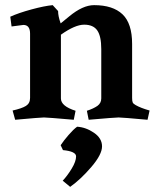

<svg xmlns="http://www.w3.org/2000/svg" viewBox="-20 -457 613 747"><path d="M217 -74Q217 -44 274 -26L267 9Q164 0 151 0Q138 0 39 9L29 -27Q65 -35 81 -45Q97 -55 97 -76V-326Q97 -360 71 -360L25 -354L20 -392Q53 -407 103 -420.5Q153 -434 185 -437L206 -414Q206 -394 216 -366L249 -393Q302 -437 346 -437Q419 -437 456.5 -401.5Q494 -366 494 -286V-76Q494 -63 496.5 -58Q499 -53 508 -48Q527 -37 562 -27L554 9Q455 0 441.5 0Q428 0 325 9L318 -26Q343 -34 359 -45Q374 -56 374 -74V-266Q374 -316 358.5 -338.5Q343 -361 307.5 -361Q272 -361 217 -322ZM253 270 224 246Q242 227 259 199Q276 171 276 151.5Q276 132 225 127L216 108Q227 91 246.5 68.5Q266 46 280 36Q314 38 345.5 59.5Q377 81 377 112.5Q377 144 335.5 192.5Q294 241 253 270Z"/></svg>

Font: Buenard
Style: Bold
Weight: 700
Foundry: FontFuror
Version: Version 1.002 2011